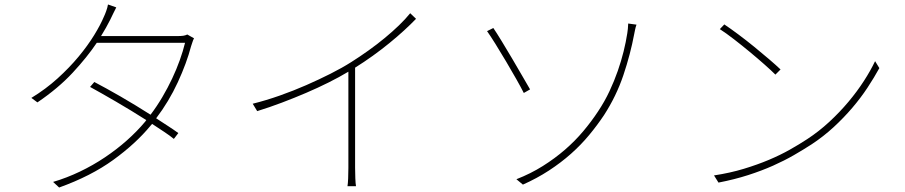

<svg xmlns="http://www.w3.org/2000/svg" viewBox="-20 -814 4040 857"><path d="M846 -643Q842 -636 838.5 -624.5Q835 -613 833 -608Q813 -532 773.5 -446.5Q734 -361 677 -286Q706 -267 731.5 -250.5Q757 -234 776 -220L756 -194Q739 -208 713.5 -225Q688 -242 659 -261L652 -253Q586 -173 486 -100.5Q386 -28 244 23L217 -2Q278 -20 336.5 -48Q395 -76 448 -111.5Q501 -147 546.5 -187.5Q592 -228 628 -271L633 -278Q600 -299 565.5 -320Q531 -341 497.5 -360.5Q464 -380 434 -397Q404 -414 382 -426L401 -448Q424 -436 454 -419.5Q484 -403 517 -384Q550 -365 584.5 -344Q619 -323 652 -302Q680 -339 704.5 -380.5Q729 -422 748.5 -463.5Q768 -505 782.5 -545.5Q797 -586 806 -623H412Q369 -559 304.5 -489.5Q240 -420 147 -357L120 -377Q184 -416 237 -464Q290 -512 331 -561.5Q372 -611 400.5 -657.5Q429 -704 444 -740Q448 -748 454 -764.5Q460 -781 462 -794L499 -781Q492 -768 485 -753Q478 -738 472 -726Q455 -692 431 -653H772Q789 -653 798.5 -654.5Q808 -656 816 -660Z M1837 -730Q1814 -706 1784 -678.5Q1754 -651 1718.5 -622Q1683 -593 1644 -565Q1605 -537 1565 -512V-65Q1565 -42 1566 -18Q1567 6 1569 17H1531Q1533 6 1534 -18Q1535 -42 1535 -65V-494Q1495 -470 1447 -446Q1399 -422 1346.5 -399.5Q1294 -377 1238.5 -356Q1183 -335 1128 -318L1108 -351Q1168 -366 1229 -387.5Q1290 -409 1347 -434Q1404 -459 1455.5 -485Q1507 -511 1548 -537Q1586 -561 1624.5 -588.5Q1663 -616 1697.5 -644.5Q1732 -673 1761 -701Q1790 -729 1811 -755Z M2285 -14Q2349 -39 2403 -73Q2457 -107 2502 -146Q2547 -185 2583.5 -228.5Q2620 -272 2649 -316Q2679 -361 2700.5 -407Q2722 -453 2737.5 -497.5Q2753 -542 2763.5 -584.5Q2774 -627 2780 -666Q2781 -671 2782.5 -685.5Q2784 -700 2784 -709L2821 -704Q2817 -693 2814.5 -680.5Q2812 -668 2811 -663Q2794 -572 2762.5 -478.5Q2731 -385 2676 -300Q2646 -255 2609.5 -211Q2573 -167 2528.5 -127.5Q2484 -88 2430.5 -53Q2377 -18 2314 10ZM2182 -689Q2197 -667 2219.5 -630Q2242 -593 2266 -552.5Q2290 -512 2311.5 -474.5Q2333 -437 2346 -415L2318 -399Q2306 -423 2284.5 -461Q2263 -499 2239 -539.5Q2215 -580 2192 -617Q2169 -654 2154 -675Z M3213 -705Q3240 -687 3275.5 -660.5Q3311 -634 3346 -605.5Q3381 -577 3412.5 -550Q3444 -523 3464 -504L3441 -481Q3423 -499 3392.5 -526Q3362 -553 3327 -582Q3292 -611 3256.5 -638.5Q3221 -666 3193 -684ZM3167 -31Q3239 -42 3300 -60.5Q3361 -79 3412 -100.5Q3463 -122 3505.5 -146Q3548 -170 3583 -193Q3635 -227 3681.5 -270Q3728 -313 3767 -359.5Q3806 -406 3836 -452.5Q3866 -499 3886 -541L3905 -510Q3882 -468 3852 -422.5Q3822 -377 3784 -332.5Q3746 -288 3701 -246.5Q3656 -205 3603 -170Q3566 -146 3523.5 -121.5Q3481 -97 3430.5 -74.5Q3380 -52 3319.5 -32.5Q3259 -13 3187 1Z"/></svg>

Font: SpoqaHanSansJP-Thin
Style: Regular
Weight: 250
Designer: [Source Han Sans]
Ryoko NISHIZUKA  (kana & ideographs); Paul D. Hunt (Latin, Greek & Cyrillic); Wenlong ZHANG  (bopomofo
Foundry: Spoqa (http://bi.spoqa.com)
Version: Version 1.002.20150607